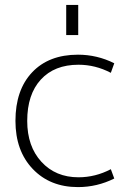

<svg xmlns="http://www.w3.org/2000/svg" viewBox="-20 -753 554 783"><path d="M250 -610V-733H299V-610ZM300 -489Q202 -489 146.5 -428.5Q91 -368 91 -260Q91 -156 149 -93Q207 -30 300 -30Q369 -30 432 -63L446 -25Q376 10 298 10Q184 10 113.5 -64Q43 -138 43 -260Q43 -386 111 -458Q179 -530 298 -530Q376 -530 446 -495L432 -456Q369 -489 300 -489Z"/></svg>

Font: M PLUS 1p Light
Style: Regular
Weight: 300
Version: Version 1.061